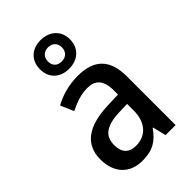

<svg xmlns="http://www.w3.org/2000/svg" viewBox="-246 -912 1013 1013"><g transform="rotate(-45 260.5 -405.5)"><path d="M262 -607C328 -607 375 -648 375 -715C375 -780 327 -821 262 -821C196 -821 151 -780 151 -714C151 -648 196 -607 262 -607ZM263 -662C228 -662 210 -682 210 -714C210 -746 232 -766 263 -766C294 -766 315 -746 315 -714C315 -682 293 -662 263 -662ZM267 -549C201 -549 139 -531 91 -504L123 -430C166 -452 211 -468 257 -468C316 -468 348 -437 348 -359V-329L266 -326C116 -320 40 -262 40 -153C40 -51 99 10 192 10C271 10 312 -17 353 -75H356L374 0H449V-364C449 -488 390 -549 267 -549ZM285 -258 347 -260V-211C347 -119 296 -70 224 -70C176 -70 145 -96 145 -154C145 -218 182 -254 285 -258Z"/></g></svg>

Font: Noto Sans Devanagari UI SemiCondensed Medium
Style: Regular
Weight: 500
Width: 4
Designer: Jelle Bosma - Monotype Design Team
Foundry: Monotype Imaging Inc.
Version: Version 2.004